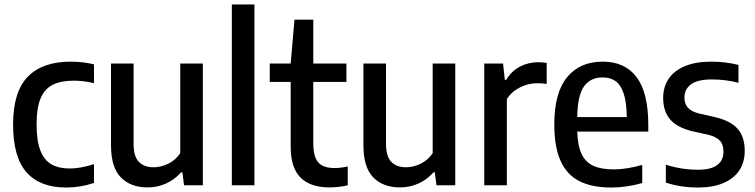

<svg xmlns="http://www.w3.org/2000/svg" viewBox="-20 -828 3376 858"><path d="M38.5 -271.5Q38.5 -417.5 104 -485Q169.5 -552.5 296 -552.5Q350.5 -552.5 400 -540.5V-456.5Q352.5 -467.5 310 -467.5Q251.5 -467.5 215.2 -449Q179 -430.5 161.2 -388Q143.5 -345.5 143.5 -273.5Q143.5 -200 160 -156.5Q176.5 -113 209.2 -94Q242 -75 293 -75Q338.5 -75 400 -94.5V-10.5Q339.5 10 276 10Q158.5 10 98.5 -58Q38.5 -126 38.5 -271.5Z M476 -179.5V-544H577V-185.5Q577 -129 600.5 -104.8Q624 -80.5 666.5 -80.5Q698.5 -80.5 731.5 -96.2Q764.5 -112 785.5 -143.5V-544H886.5V0H802.5L795 -58H789.5Q759.5 -24.5 721 -7.5Q682.5 9.5 639.5 9.5Q564 9.5 520 -35.2Q476 -80 476 -179.5Z M1016 0V-808H1117V0Z M1534 -84V0Q1492.5 9.5 1452 9.5Q1367.5 9.5 1323.2 -34.2Q1279 -78 1279 -172V-462H1185.5V-544H1279L1296 -740H1380V-544H1528V-462H1380V-187Q1380 -146 1390.2 -122Q1400.5 -98 1421.2 -87.5Q1442 -77 1476 -77Q1500 -77 1534 -84Z M1604 -179.5V-544H1705V-185.5Q1705 -129 1728.5 -104.8Q1752 -80.5 1794.5 -80.5Q1826.5 -80.5 1859.5 -96.2Q1892.5 -112 1913.5 -143.5V-544H2014.5V0H1930.5L1923 -58H1917.5Q1887.5 -24.5 1849 -7.5Q1810.5 9.5 1767.5 9.5Q1692 9.5 1648 -35.2Q1604 -80 1604 -179.5Z M2144 -544H2228L2236 -471H2242Q2265.5 -510.5 2303.2 -530.2Q2341 -550 2385.5 -550Q2405.5 -550 2423 -546.5V-453Q2406 -456 2380 -456Q2340.5 -456 2303.2 -437.2Q2266 -418.5 2245 -385V0H2144Z M2877 -240H2559.5Q2561.5 -177 2579 -140Q2596.5 -103 2631.5 -87Q2666.5 -71 2724 -71Q2777.5 -71 2850 -91V-10Q2779.5 10 2711.5 10Q2624.5 10 2568.5 -18.8Q2512.5 -47.5 2484.8 -109.8Q2457 -172 2457 -272.5Q2457 -413 2514 -482.8Q2571 -552.5 2673.5 -552.5Q2773 -552.5 2825 -483Q2877 -413.5 2877 -270ZM2559.5 -305H2781Q2780 -371.5 2767 -410.2Q2754 -449 2730.8 -465.5Q2707.5 -482 2672.5 -482Q2618.5 -482 2589.8 -442Q2561 -402 2559.5 -305Z M2955.5 -12V-92Q3026 -69.5 3098.5 -69.5Q3156.5 -69.5 3184.8 -90.2Q3213 -111 3213 -150Q3213 -182.5 3196.8 -199.8Q3180.5 -217 3144.5 -226L3076 -241Q3006.5 -257.5 2975 -294Q2943.5 -330.5 2943.5 -391Q2943.5 -439 2967.8 -475.5Q2992 -512 3040.2 -532.2Q3088.5 -552.5 3158 -552.5Q3222 -552.5 3280 -538V-458Q3223.5 -473 3161 -473Q3097 -473 3067.8 -451Q3038.5 -429 3038.5 -393Q3038.5 -364 3054.2 -346.5Q3070 -329 3105 -320.5L3174 -305Q3244.5 -288.5 3276.2 -252.5Q3308 -216.5 3308 -153.5Q3308 -103 3283.5 -66.2Q3259 -29.5 3212.2 -9.8Q3165.5 10 3100 10Q3022.5 10 2955.5 -12Z"/></svg>

Font: Encode Sans Semi Condensed Medium
Style: Regular
Weight: 500
Width: 4
Designer: Multiple Designers
Foundry: Impallari Type
Version: Version 2.000